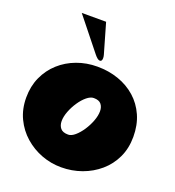

<svg xmlns="http://www.w3.org/2000/svg" viewBox="-197 -1300 1341 1472"><g transform="rotate(20 474.0 -563.5)"><path d="M469.2 19Q386.7 19 309.3 -10Q231.9 -39.1 170.2 -93.3Q108.4 -147.5 72.3 -223.4Q36.1 -299.3 36.1 -393.1Q36.1 -484.9 70.1 -560.1Q104 -635.3 164.1 -689.5Q224.1 -743.7 302.5 -772.7Q380.9 -801.8 469.2 -801.8Q562 -801.8 642.3 -773.7Q722.7 -745.6 783 -692.1Q843.3 -638.7 877.2 -562.3Q911.1 -485.8 911.1 -389.2Q911.1 -295.4 875.5 -220Q839.8 -144.5 777.8 -91.3Q715.8 -38.1 636.5 -9.5Q557.1 19 469.2 19ZM435.1 -234.9Q460.9 -234.9 490.2 -260Q519.5 -285.2 545.4 -324.2Q571.3 -363.3 587.6 -406.7Q604 -450.2 604 -486.8Q604 -521 585.9 -543.5Q567.9 -565.9 524.9 -565.9Q498.5 -565.9 468.5 -541.3Q438.5 -516.6 412.4 -477.8Q386.2 -439 369.6 -395.8Q353 -352.5 353 -315.9Q353 -280.8 371.8 -257.8Q390.6 -234.9 435.1 -234.9ZM413.1 -1147.5 483.4 -903.8Q487.3 -890.1 487.3 -877.4Q487.3 -850.6 469.2 -850.6Q451.7 -850.6 424.3 -884.8L214.4 -1147.5Z"/></g></svg>

Font: Rammetto One
Style: Regular
Weight: 400
Designer: Vernon Adams
Foundry: Vernon Adams
Version: Version 1.100; ttfautohint (v1.8.4.7-5d5b)